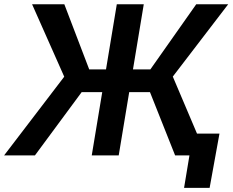

<svg xmlns="http://www.w3.org/2000/svg" viewBox="-44 -748 1119 924"><path d="M647.9 -727.5 527.3 0H397.5L518.1 -727.5ZM-24.4 0 265.1 -378.9 110.4 -727.5H265.6L385.3 -414.1H679.7L900.4 -727.5H1054.2L787.6 -379.4L948.7 0H798.8L677.7 -304.7H349.1L124 0ZM841.8 156.2 867.7 0H827.1L844.7 -105H1012.2L964.8 156.2Z"/></svg>

Font: Inter 20pt SemiBold
Style: Italic
Weight: 600
Italic angle: -9.3988°
Version: Version 4.001;git-66647c0bb